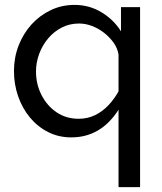

<svg xmlns="http://www.w3.org/2000/svg" viewBox="-20 -551 663 784"><path d="M37 -261Q37 -316 56 -365Q75 -414 108.5 -451Q142 -488 187 -509.5Q232 -531 284 -531Q345 -531 395 -500.5Q445 -470 474 -423V-522H552V213H464V-103Q392 10 271 10Q219 10 176 -12Q133 -34 102 -71.5Q71 -109 54 -158Q37 -207 37 -261ZM464 -178V-328Q460 -354 444 -376.5Q428 -399 405 -417Q382 -435 355.5 -445Q329 -455 303 -455Q264 -455 232 -438.5Q200 -422 176.5 -394Q153 -366 140 -331Q127 -296 127 -259Q127 -207 149.5 -163Q172 -119 211 -92.5Q250 -66 301 -66Q338 -66 368.5 -81Q399 -96 423 -121.5Q447 -147 464 -178Z"/></svg>

Font: YasnoRaleway Medium
Style: Regular
Weight: 500
Designer: Matt McInerney, Pablo Impallari, Rodrigo Fuenzalida
Foundry: Matt McInerney, Pablo Impallari, Rodrigo Fuenzalida
Version: Version 4.026